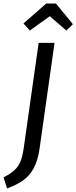

<svg xmlns="http://www.w3.org/2000/svg" viewBox="-65 -932 433 1088"><path d="M159 -88Q149 -20 125 23Q101 66 65 91Q29 116 -25 136L-45 73Q-3 52 19 30.5Q41 9 52 -19.5Q63 -48 70 -97L154 -689H244ZM104 -759 68 -799 197 -912H252L348 -795L311 -759L217 -840Z"/></svg>

Font: Fira Sans Extra Condensed
Style: Italic
Weight: 400
Width: 3
Italic angle: -8°
Designer: Carrois Corporate & Edenspiekermann AG
Foundry: Carrois Corporate GbR & Edenspiekermann AG
Version: Version 4.203